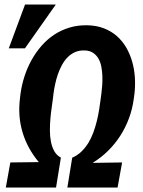

<svg xmlns="http://www.w3.org/2000/svg" viewBox="-20 -833 637 853"><path d="M300.8 -132.3Q324.2 -142.6 341.8 -159.7Q359.4 -176.8 372.6 -198.2Q385.7 -219.7 394.8 -244.6Q403.8 -269.5 410.2 -295.2Q416.5 -320.8 420.4 -345.7Q424.3 -370.6 427.2 -393.1L430.7 -419.4Q432.6 -434.6 434.1 -454.3Q435.5 -474.1 434.8 -494.9Q434.1 -515.6 430.4 -535.6Q426.8 -555.7 418 -571.5Q409.2 -587.4 394.5 -597.7Q379.9 -607.9 357.4 -608.9Q333 -609.9 314 -601.6Q294.9 -593.3 280.3 -578.4Q265.6 -563.5 254.9 -543.5Q244.1 -523.4 236.8 -502Q229.5 -480.5 224.9 -458.5Q220.2 -436.5 217.8 -418L214.8 -392.6Q212.9 -377 209.5 -354.2Q206.1 -331.5 203.9 -305.9Q201.7 -280.3 201.7 -253.7Q201.7 -227.1 206.3 -203.4Q210.9 -179.7 221.4 -161.1Q231.9 -142.6 250.5 -132.8L229 0H5.9L25.9 -111.3L152.3 -112.8Q102.1 -172.9 80.6 -243.7Q59.1 -314.5 68.4 -393.1L71.3 -418Q76.7 -456.5 88.9 -494.1Q101.1 -531.7 119.9 -565.7Q138.7 -599.6 163.8 -628.7Q189 -657.7 220.2 -678.5Q251.5 -699.2 288.6 -710.4Q325.7 -721.7 368.7 -720.7Q409.7 -719.7 442.1 -707Q474.6 -694.3 499.3 -672.6Q523.9 -650.9 540.8 -621.8Q557.6 -592.8 567.1 -559.6Q576.7 -526.4 579.1 -490.2Q581.5 -454.1 577.6 -418L574.2 -393.1Q568.4 -349.1 553.2 -308.1Q538.1 -267.1 514.9 -230.7Q491.7 -194.3 460.7 -163.6Q429.7 -132.8 391.6 -109.4L522.5 -111.3L502.4 0H279.3ZM91.3 -813H228L90.8 -618.2H19Z"/></svg>

Font: Roboto Mono
Style: Bold Italic
Weight: 700
Designer: Google
Version: Version 2.000985; 2015; ttfautohint (v1.3)